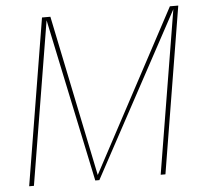

<svg xmlns="http://www.w3.org/2000/svg" viewBox="-52 -790 904 845"><g transform="rotate(-5 400.0 -367.5)"><path d="M353 0H335L183 -721L64 0H43L164 -735H201L348 -23L729 -735H766L645 0H624L743 -721Z"/></g></svg>

Font: Iosevka Aile Thin
Style: Italic
Weight: 100
Italic angle: -9°
Designer: Belleve Invis
Foundry: Belleve Invis
Version: Version 31.1.0; ttfautohint (v1.8.4)